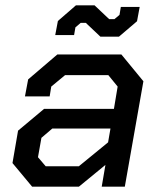

<svg xmlns="http://www.w3.org/2000/svg" viewBox="-20 -703 599 723"><path d="M27 -89 48 -211 146 -293H409L423 -377L388 -420H225L173 -377L167 -340H74L86 -404L196 -498H437L520 -397L450 0H363L377 -82L277 0H101ZM277 -77 387 -167 396 -219H177L136 -184L123 -111L152 -77ZM303 -617H284L264 -600L259 -571H188L198 -624L266 -683H336L391 -631H411L430 -647L435 -677H506L496 -623L428 -565H358Z"/></svg>

Font: Chakra Petch Medium
Style: Italic
Weight: 500
Italic angle: -10°
Designer: Katatrad Aksorn Co.,Ltd.
Foundry: Cadson Demak Co.,Ltd.
Version: Version 1.000; ttfautohint (v1.6)